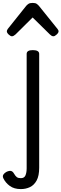

<svg xmlns="http://www.w3.org/2000/svg" viewBox="-94 -859 422 1318"><path d="M49 439Q3 439 -26.5 417.5Q-56 396 -71 365Q-78 350 -70.5 339Q-63 328 -50 321Q-31 312 -19 314.5Q-7 317 1 331Q12 350 21.5 357Q31 364 49 364Q73 364 81 344.5Q89 325 89 296V-489Q89 -502 99.5 -508.5Q110 -515 131 -515Q153 -515 164 -508.5Q175 -502 175 -489V292Q175 348 157.5 380Q140 412 111.5 425.5Q83 439 49 439ZM-12 -610Q-22 -610 -34.5 -622Q-47 -634 -47 -644Q-47 -647 -46 -650Q-45 -653 -41 -660L86 -819Q92 -826 101.5 -832.5Q111 -839 130 -839Q149 -839 158 -832.5Q167 -826 173 -819L301 -660Q306 -653 307 -650Q308 -647 308 -644Q308 -634 295 -622Q282 -610 273 -610Q266 -610 260 -613.5Q254 -617 248 -623L130 -739L13 -623Q6 -617 0 -613.5Q-6 -610 -12 -610Z"/></svg>

Font: Playwrite DE Grund
Style: Regular
Weight: 400
Designer: Veronika Burian, José Scaglione
Foundry: TypeTogether
Version: Version 1.002